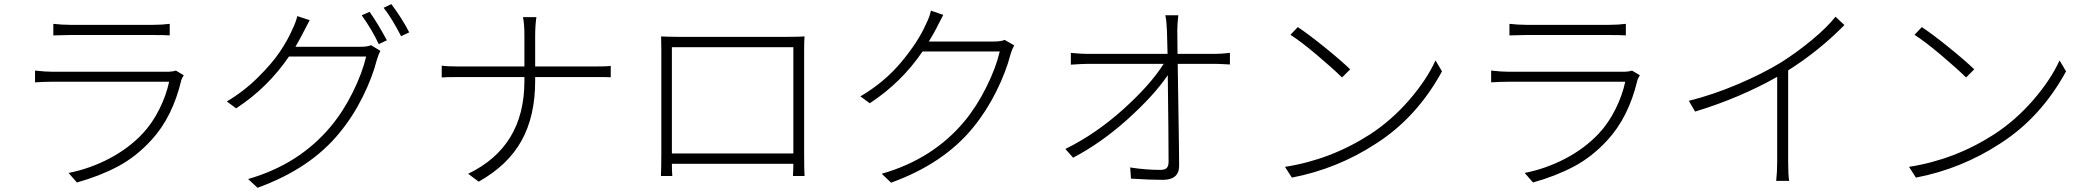

<svg xmlns="http://www.w3.org/2000/svg" viewBox="-20 -846 10040 923"><path d="M825.2 -506.8 863.3 -484.4Q853.5 -467.8 851.6 -460.9Q809.6 -283.2 708 -172.9Q633.8 -91.8 545.9 -45.4Q458 1 349.6 31.2L309.6 -14.6Q413.1 -35.2 505.9 -84Q598.6 -132.8 665 -203.1Q711.9 -252.9 745.6 -320.3Q779.3 -387.7 793 -453.1H234.4Q197.3 -453.1 148.4 -450.2V-506.8Q197.3 -501 234.4 -501H780.3Q810.5 -501 825.2 -506.8ZM236.3 -675.8V-731.4Q278.3 -726.6 317.4 -726.6H715.8Q758.8 -726.6 795.9 -731.4V-675.8Q773.4 -677.7 714.8 -677.7H317.4Q289.1 -677.7 236.3 -675.8Z M1400.4 -621.1H1711.9Q1748 -621.1 1763.7 -628.9L1808.6 -601.6Q1799.8 -585 1792 -559.6Q1770.5 -474.6 1723.6 -380.4Q1676.8 -286.1 1613.3 -209Q1472.7 -35.2 1217.8 56.6L1172.9 14.6Q1418 -55.7 1570.3 -238.3Q1629.9 -309.6 1675.8 -402.3Q1721.7 -495.1 1740.2 -574.2H1369.1Q1266.6 -423.8 1115.2 -325.2L1070.3 -358.4Q1150.4 -405.3 1218.8 -472.7Q1287.1 -540 1325.2 -596.7Q1363.3 -653.3 1385.7 -705.1Q1403.3 -741.2 1409.2 -768.6L1468.8 -749Q1451.2 -716.8 1434.6 -683.6Q1425.8 -666 1400.4 -621.1ZM1718.8 -772.5 1756.8 -789.1Q1797.9 -730.5 1839.8 -652.3L1800.8 -633.8Q1768.6 -703.1 1718.8 -772.5ZM1824.2 -808.6 1861.3 -826.2Q1912.1 -758.8 1947.3 -690.4L1908.2 -671.9Q1864.3 -757.8 1824.2 -808.6Z M2552.7 -526.4H2842.8Q2898.4 -526.4 2916 -529.3V-474.6Q2904.3 -475.6 2841.8 -475.6H2552.7V-456.1Q2552.7 -288.1 2487.3 -169.9Q2421.9 -51.8 2281.2 27.3L2230.5 -10.7Q2501 -140.6 2501 -456.1V-475.6H2186.5Q2117.2 -475.6 2103.5 -473.6V-530.3Q2130.9 -526.4 2184.6 -526.4H2501V-674.8Q2501 -731.4 2494.1 -763.7H2558.6Q2552.7 -722.7 2552.7 -674.8Z M3793.9 -619.1H3210V-108.4H3793.9ZM3845.7 -605.5V-110.4Q3845.7 -29.3 3847.7 0H3792Q3792 -3.9 3792.5 -12.7Q3793 -21.5 3793.5 -35.2Q3793.9 -48.8 3793.9 -58.6H3210Q3210 -48.8 3210.4 -27.3Q3210.9 -5.9 3211.9 0H3157.2Q3159.2 -33.2 3159.2 -109.4V-605.5Q3159.2 -648.4 3158.2 -670.9Q3196.3 -668.9 3238.3 -668.9H3765.6Q3820.3 -668.9 3847.7 -670.9Q3845.7 -648.4 3845.7 -605.5Z M4809.6 -654.3 4855.5 -627.9Q4843.8 -606.4 4837.9 -585Q4816.4 -501 4769.5 -406.7Q4722.7 -312.5 4659.2 -234.4Q4517.6 -59.6 4263.7 32.2L4218.8 -10.7Q4464.8 -81.1 4616.2 -262.7Q4675.8 -335 4721.7 -427.2Q4767.6 -519.5 4786.1 -598.6H4415Q4312.5 -448.2 4161.1 -349.6L4116.2 -382.8Q4231.4 -450.2 4313 -547.9Q4394.5 -645.5 4431.6 -730.5Q4450.2 -767.6 4455.1 -794.9L4514.6 -774.4Q4507.8 -762.7 4495.6 -737.8Q4483.4 -712.9 4481.4 -710Q4469.7 -686.5 4445.3 -646.5H4757.8Q4793.9 -646.5 4809.6 -654.3Z M5640.6 -586.9H5818.4Q5848.6 -586.9 5892.6 -591.8V-536.1Q5836.9 -539.1 5819.3 -539.1H5641.6Q5641.6 -507.8 5645 -313.5Q5648.4 -119.1 5648.4 -48.8Q5648.4 18.6 5569.3 18.6Q5506.8 18.6 5417 12.7L5413.1 -41Q5486.3 -29.3 5558.6 -29.3Q5580.1 -29.3 5588.9 -38.6Q5597.7 -47.9 5597.7 -68.4Q5597.7 -187.5 5593.8 -484.4Q5527.3 -386.7 5400.9 -272.9Q5274.4 -159.2 5138.7 -87.9L5101.6 -129.9Q5248 -202.1 5378.9 -319.8Q5509.8 -437.5 5574.2 -539.1H5210Q5188.5 -539.1 5127.9 -535.2V-591.8Q5178.7 -586.9 5210 -586.9H5592.8Q5590.8 -672.9 5589.8 -699.2Q5587.9 -748 5582 -772.5H5644.5Q5639.6 -730.5 5639.6 -699.2Q5639.6 -693.4 5640.1 -655.3Q5640.6 -617.2 5640.6 -586.9Z M6183.6 -678.7 6218.8 -715.8Q6270.5 -681.6 6350.1 -617.2Q6429.7 -552.7 6470.7 -512.7L6431.6 -473.6Q6387.7 -516.6 6311.5 -581.1Q6235.4 -645.5 6183.6 -678.7ZM6190.4 7.8 6157.2 -43.9Q6377 -78.1 6566.4 -200.2Q6669.9 -267.6 6754.4 -365.2Q6838.9 -462.9 6880.9 -555.7L6912.1 -502.9Q6791 -281.2 6595.7 -156.2Q6409.2 -34.2 6190.4 7.8Z M7825.2 -506.8 7863.3 -484.4Q7853.5 -467.8 7851.6 -460.9Q7809.6 -283.2 7708 -172.9Q7633.8 -91.8 7545.9 -45.4Q7458 1 7349.6 31.2L7309.6 -14.6Q7413.1 -35.2 7505.9 -84Q7598.6 -132.8 7665 -203.1Q7711.9 -252.9 7745.6 -320.3Q7779.3 -387.7 7793 -453.1H7234.4Q7197.3 -453.1 7148.4 -450.2V-506.8Q7197.3 -501 7234.4 -501H7780.3Q7810.5 -501 7825.2 -506.8ZM7236.3 -675.8V-731.4Q7278.3 -726.6 7317.4 -726.6H7715.8Q7758.8 -726.6 7795.9 -731.4V-675.8Q7773.4 -677.7 7714.8 -677.7H7317.4Q7289.1 -677.7 7236.3 -675.8Z M8803.7 -765.6 8846.7 -725.6Q8723.6 -600.6 8576.2 -507.8V-69.3Q8576.2 -3.9 8581.1 23.4H8518.6Q8523.4 -17.6 8523.4 -69.3V-476.6Q8343.8 -375 8128.9 -309.6L8098.6 -361.3Q8215.8 -390.6 8335 -441.4Q8454.1 -492.2 8542 -545.9Q8619.1 -594.7 8691.4 -654.8Q8763.7 -714.8 8803.7 -765.6Z M9183.6 -678.7 9218.8 -715.8Q9270.5 -681.6 9350.1 -617.2Q9429.7 -552.7 9470.7 -512.7L9431.6 -473.6Q9387.7 -516.6 9311.5 -581.1Q9235.4 -645.5 9183.6 -678.7ZM9190.4 7.8 9157.2 -43.9Q9377 -78.1 9566.4 -200.2Q9669.9 -267.6 9754.4 -365.2Q9838.9 -462.9 9880.9 -555.7L9912.1 -502.9Q9791 -281.2 9595.7 -156.2Q9409.2 -34.2 9190.4 7.8Z"/></svg>

Font: Gen Shin Gothic Light
Style: Regular
Weight: 200
Designer: [Source Han Sans]
Ryoko NISHIZUKA  (kana & ideographs); Paul D. Hunt (Latin, Greek & Cyrillic); Wenlong ZHANG  (bopomofo
Version: Version 1.002.20150607